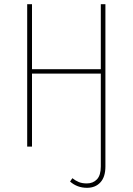

<svg xmlns="http://www.w3.org/2000/svg" viewBox="-20 -701 634 918"><path d="M484 -681V95Q484 145 460 171Q436 197 396 197Q349 197 315 167L326 151Q341 163 357 169.5Q373 176 395 176Q425 176 443.5 156.5Q462 137 462 95V-349H133V0H110V-681H133V-370H462V-681Z"/></svg>

Font: Fira Sans Condensed Thin
Style: Regular
Weight: 250
Width: 3
Designer: Carrois Corporate & Edenspiekermann AG
Foundry: Carrois Corporate GbR & Edenspiekermann AG
Version: Version 4.203